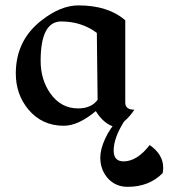

<svg xmlns="http://www.w3.org/2000/svg" viewBox="-20 -477 640 729"><path d="M418 5.9Q373.5 -5.9 343.8 -55.2Q277.3 0.5 222.2 0.5Q140.1 0.5 88.4 -60.5Q40 -118.2 40 -197.8Q40 -324.2 138.2 -399.9Q210.4 -456.5 277.8 -456.5Q390.6 -456.5 455.6 -399.9V-87.4Q455.6 -60.5 490.2 -60.5Q460 -14.6 418 5.9ZM276.4 -65.4Q326.7 -65.4 350.6 -98.1L347.7 -352.1Q289.6 -395.5 212.4 -395.5Q134.3 -395.5 134.3 -245.6Q134.3 -175.3 170.9 -122.6Q211.4 -65.4 276.4 -65.4ZM464.8 232.4Q418.9 232.4 389.2 199.7Q360.8 167 360.8 121.6Q360.8 89.4 379.6 48.8Q398.4 8.3 425.3 -18.1H452.6Q411.6 45.9 411.6 94.7Q411.6 135.7 449.2 135.7Q500.5 135.7 548.3 73.7Q599.6 109.4 599.6 159.2Q599.6 169.4 597.7 180.2Q546.4 232.4 464.8 232.4Z"/></svg>

Font: Balgruf
Style: Regular
Weight: 500
Designer: Paul James MIller
Foundry: High-Logic / Made with FontCreator
Version: Version 1.201;March 28, 2021;FontCreator 13.0.0.2683 64-bit